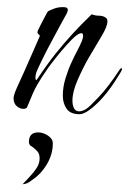

<svg xmlns="http://www.w3.org/2000/svg" viewBox="-20 -307 362 538"><path d="M203 13Q177 13 166.5 -2.5Q156 -18 156 -39Q156 -63 163.5 -87.5Q171 -112 180.5 -132.5Q190 -153 196 -164Q213 -196 213 -206Q213 -217 203 -213Q195 -210 181 -196Q167 -182 152 -164Q137 -146 125.5 -131Q114 -116 111 -111Q83 -71 72 -45Q61 -19 56 -7Q54 -2 45 -2Q36 -2 27 -9.5Q18 -17 18 -32Q18 -40 27 -60.5Q36 -81 49 -109Q61 -136 73 -163.5Q85 -191 92 -207Q85 -213 85 -216Q85 -219 86 -221Q88 -226 94 -237.5Q100 -249 106 -260.5Q112 -272 114 -275Q117 -277 129.5 -282Q142 -287 154 -287H158Q170 -287 170 -280Q170 -273 163 -262Q160 -257 149 -236.5Q138 -216 124 -190Q110 -164 98.5 -140.5Q87 -117 82 -105Q79 -96 79.5 -87.5Q80 -79 84 -85Q112 -127 136 -157Q160 -187 184 -213Q208 -239 237 -267Q247 -263 258 -263Q269 -263 277 -257Q281 -254 281 -247Q281 -233 264.5 -205.5Q248 -178 228 -144Q213 -118 198 -84Q183 -50 183 -25Q183 -12 187.5 -3.5Q192 5 202 5Q211 5 222 -2Q230 -7 257 -35.5Q284 -64 316 -113Q319 -116 320 -116Q322 -116 322 -114Q322 -112 319 -106Q286 -50 253.5 -18.5Q221 13 203 13ZM87 64Q101 64 114.5 73Q128 82 128 95Q128 125 111.5 153Q95 181 69 198Q56 209 44 209Q44 210 43.5 210Q43 210 43 211Q43 209 45 207.5Q47 206 49 203Q52 200 56.5 195.5Q61 191 65 186Q74 177 82.5 164Q91 151 91 137Q91 124 85 117.5Q79 111 74 107Q71 105 68.5 103Q66 101 64 100Q61 95 61 91Q61 64 87 64Z"/></svg>

Font: The Nautigal
Style: Regular
Weight: 400
Designer: Robert E. Leuschke
Foundry: Robert E. Leuschke
Version: Version 1.100; ttfautohint (v1.8.3)